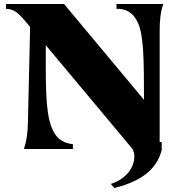

<svg xmlns="http://www.w3.org/2000/svg" viewBox="-20 -742 883 956"><path d="M532 174 549 194C713 154 765 79 785 6V-35H775V-588C775 -645 780 -684 793 -722H560V-698C599 -699 639 -687 666 -630C695 -569 697 -452 697 -245L299 -722H10V-698C52 -696 68 -683 130 -608L119 -134C118 -77 112 -38 99 0H343V-24C288 -30 256 -56 235 -113C205 -195 208 -334 208 -517L640 0C646 12 649 24 649 36C649 87 615 146 532 174Z"/></svg>

Font: Sinistre Bold
Style: Regular
Weight: 900
Designer: Jules Durand
Foundry: Collletttivo
Version: Version 69.420;Glyphs 3.2 (3217)